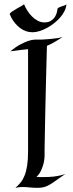

<svg xmlns="http://www.w3.org/2000/svg" viewBox="-20 -901 353 925"><path d="M294.9 -63Q268.6 -45.4 251.5 -32.7Q234.4 -20 220.5 -12Q206.5 -3.9 193.6 0Q180.7 3.9 163.1 3.9Q139.6 3.9 123 2Q106.4 0 89.8 0Q81.5 0 73 0.7Q64.5 1.5 54.2 3.9Q67.9 -7.8 79.1 -21.5Q90.3 -35.2 98.4 -55.2Q106.4 -75.2 110.8 -103.3Q115.2 -131.3 115.2 -170.9V-664.1Q100.1 -662.6 78.6 -660.2Q57.1 -657.7 29.8 -653.8Q56.2 -675.3 77.4 -686.5Q98.6 -697.8 113.8 -703.1Q131.3 -709 145 -710Q162.1 -709.5 182.9 -710.4Q203.6 -711.4 222.9 -713.1Q242.2 -714.8 258.3 -717.5Q274.4 -720.2 282.2 -723.1Q259.3 -708 241 -697.5Q222.7 -687 206.1 -680.2Q203.6 -591.8 201.9 -522Q200.2 -452.1 199 -398.2Q197.8 -344.2 197 -304.9Q196.3 -265.6 195.8 -237.8Q194.3 -172.9 194.8 -148.9Q194.3 -130.9 189.9 -113.3Q186 -97.7 178.2 -80.3Q170.4 -63 155.8 -48.8Q165 -47.9 173.8 -47.9Q182.6 -47.9 190.9 -47.9Q215.8 -47.9 235.1 -50Q254.4 -52.2 267.6 -55.2Q283.2 -58.6 294.9 -63ZM299.8 -880.9Q299.3 -865.2 291.5 -849.1Q283.7 -833 270.8 -817.9Q257.8 -802.7 241.2 -789.6Q224.6 -776.4 206.5 -766.6Q188.5 -756.8 170.4 -751.2Q152.3 -745.6 136.7 -745.6Q119.6 -745.6 104.7 -751Q89.8 -756.3 77.1 -765.9Q64.5 -775.4 54 -787.6Q43.5 -799.8 35.6 -814Q35.2 -814.9 33.7 -817.9Q32.2 -820.8 30.8 -824.2Q29.3 -827.6 28.1 -830.1Q26.9 -832.5 26.9 -833Q26.9 -837.4 37.4 -844.7Q47.9 -852.1 60.8 -859.4Q73.7 -866.7 84.5 -872.8Q95.2 -878.9 95.7 -880.9Q101.6 -866.2 111.3 -850.6Q121.1 -835 133.5 -822.3Q146 -809.6 161.4 -801.3Q176.8 -793 193.8 -793Q214.4 -793 226.8 -801.8Q239.3 -810.5 245.8 -821.8Q252.4 -833 254.4 -843.5Q256.3 -854 256.8 -856.9Q257.3 -861.8 262.9 -864.7Q268.6 -867.7 275.9 -869.9Q283.2 -872.1 290.3 -874.5Q297.4 -877 299.8 -880.9Z"/></svg>

Font: Quintessential
Style: Regular
Weight: 400
Designer: Astigmatic (AOETI)
Foundry: Astigmatic (AOETI)
Version: Version 1.000